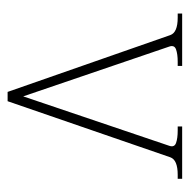

<svg xmlns="http://www.w3.org/2000/svg" viewBox="-17 -494 510 517"><g transform="rotate(90 238.5 -235.0)"><path d="M74 -438Q67 -458 27 -458H16V-470H157V-458H146Q125 -458 112.5 -453.5Q100 -449 105 -435L239 -42L372 -435Q377 -449 364.5 -453.5Q352 -458 331 -458H320V-470H461V-458H450Q410 -458 403 -438L252 0H227Z"/></g></svg>

Font: Taviraj Thin
Style: Regular
Weight: 250
Designer: Katatrad Team
Foundry: CadsonDemak
Version: Version 1.001